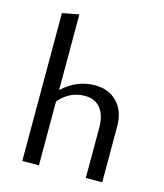

<svg xmlns="http://www.w3.org/2000/svg" viewBox="-108 -800 754 882"><g transform="rotate(15 269.0 -359.0)"><path d="M315 -422Q381 -422 421 -380Q461 -338 461 -266V0H383V-239Q383 -297 357 -330Q331 -363 283 -363Q210 -363 160 -304V0H81V-703L160 -718V-358Q228 -422 315 -422Z"/></g></svg>

Font: EauTestText Medium
Style: Regular
Weight: 500
Designer: Christian Thalmann (Catharsis Fonts)
Version: Version 0.001;PS 000.001;hotconv 1.0.88;makeotf.lib2.5.64775